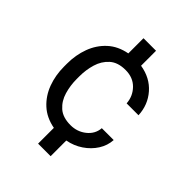

<svg xmlns="http://www.w3.org/2000/svg" viewBox="-218 -754 983 983"><g transform="rotate(45 273.5 -262.5)"><path d="M286.6 -64.5Q335 -64.5 371.3 -93.5Q407.7 -122.6 411.1 -167H497.1Q494.6 -125.5 471.7 -89.4Q448.7 -53.2 411.1 -27.8Q373.5 -2.4 327.1 6.3V119.6H236.3V5.4Q173.8 -6.3 132.8 -43.9Q91.8 -81.5 71.5 -136.2Q51.3 -190.9 51.3 -253.9V-274.4Q51.3 -337.4 71.5 -392.1Q91.8 -446.8 132.8 -484.4Q173.8 -522 236.3 -533.7V-643.6H327.1V-535.2Q402.8 -522.9 448.2 -470.9Q493.7 -418.9 497.1 -346.7H411.1Q407.7 -395.5 374.3 -429.7Q340.8 -463.9 286.6 -463.9Q231 -463.9 199.5 -435.5Q168 -407.2 155 -363.8Q142.1 -320.3 142.1 -274.4V-253.9Q142.1 -207.5 154.8 -164.1Q167.5 -120.6 199 -92.5Q230.5 -64.5 286.6 -64.5Z"/></g></svg>

Font: Vazirmatn UI FD
Style: Regular
Weight: 400
Designer: Saber Rastikerdar
Foundry: Saber Rastikerdar
Version: Version 33.003